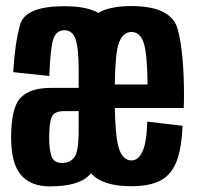

<svg xmlns="http://www.w3.org/2000/svg" viewBox="-20 -624 664 648"><path d="M148 5Q83.5 5 50.5 -33.8Q17.5 -72.5 17.5 -159.5Q17.5 -260.5 49.5 -294Q81.5 -327.5 153 -327.5H245.5Q245.5 -331.5 245.5 -335.5V-387Q245.5 -461.5 235 -491.8Q224.5 -522 197.5 -522Q170.5 -522 160.2 -493Q150 -464 146.5 -367.5L24.5 -380.5Q30.5 -479.5 48 -541.2Q65.5 -603 197 -603Q273.5 -603 311.5 -580.5Q351 -603.5 423.5 -603.5Q559.5 -603.5 580.2 -524Q601 -444.5 601 -301Q601 -278 600 -259.5H367.5Q369.5 -162.5 380.5 -126Q393.5 -82.5 424 -82.5Q446.5 -82.5 460.8 -112.5Q475 -142.5 477 -213.5L596 -199.5Q593 -122 575.2 -77.5Q557.5 -33 520.5 -14.2Q483.5 4.5 423.5 4.5Q325.5 4.5 287.5 -39Q283.5 -34.5 279.5 -31Q242.5 5 148 5ZM367.5 -339H478Q477 -441.5 465.5 -477.5Q453.5 -516 423.5 -516Q394 -516 380.5 -477Q369 -443.5 367.5 -339ZM245.5 -170.5V-249H196.5Q163.5 -249 154.8 -230Q146 -211 146 -156.5Q146 -119.5 153.8 -96.8Q161.5 -74 189.5 -74Q217 -74 231.5 -94Q244 -111.5 245.5 -170.5Z"/></svg>

Font: Anybody Condensed SemiBold
Style: Regular
Weight: 600
Width: 3
Designer: Tyler Finck
Foundry: Etcetera Type Company
Version: Version 1.010; ttfautohint (v1.8.3) -l 8 -r 50 -G 200 -x 14 